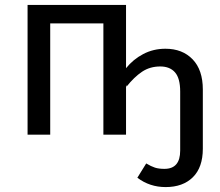

<svg xmlns="http://www.w3.org/2000/svg" viewBox="-20 -547 894 780"><path d="M804 -183V57Q804 133 763.5 173Q723 213 653 213Q588 213 538 175L574 117Q594 129 609.5 134Q625 139 648 139Q712 139 712 65V-175Q712 -229 691 -253Q670 -277 631 -277Q589 -277 557 -255.5Q525 -234 494 -195L492 -203V0H400V-452H184V0H92V-527H492V-270Q521 -306 562 -327.5Q603 -349 652 -349Q721 -349 762.5 -306Q804 -263 804 -183Z"/></svg>

Font: FiraGOUPP
Style: Medium
Weight: 400
Designer: bBox Type
Foundry: bBox Type GmbH
Version: Version 1.001